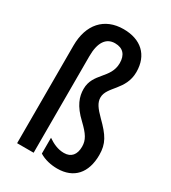

<svg xmlns="http://www.w3.org/2000/svg" viewBox="-189 -860 858 966"><g transform="rotate(30 240.0 -377.5)"><path d="M403 -610C403 -709 340 -765 240 -765C129 -765 62 -690 62 -567V0H158V-561C158 -640 186 -682 238 -682C285 -682 308 -654 308 -607C308 -517 215 -497 215 -404C215 -360 230 -314 290 -258C337 -213 354 -187 354 -148C354 -102 332 -75 290 -75C254 -75 224 -90 196 -109V-17C226 2 265 10 300 10C396 10 450 -51 450 -155C450 -221 427 -257 364 -319C328 -355 310 -379 310 -409C310 -473 403 -505 403 -610Z"/></g></svg>

Font: Noto Sans Hebrew ExtraCondensed Medium
Style: Regular
Weight: 500
Width: 2
Designer: Monotype Design Team
Foundry: Monotype Imaging Inc.
Version: Version 2.004